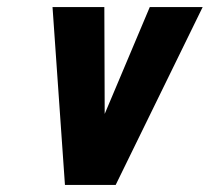

<svg xmlns="http://www.w3.org/2000/svg" viewBox="-20 -521 591 541"><path d="M128 -501 163 0H306L551 -501H402L275 -200L274 -501Z"/></svg>

Font: Advent Pro ExtraBold
Style: Italic
Weight: 800
Italic angle: -12°
Version: Version 3.000